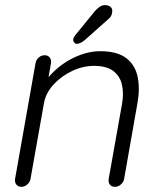

<svg xmlns="http://www.w3.org/2000/svg" viewBox="-20 -721 617 741"><path d="M366.2 -523.4Q432.6 -523.4 467.3 -496.6Q502 -469.7 511.2 -424.3Q520.5 -378.9 510.7 -324.2L459 -30.3Q457 -18.6 446.8 -9.3Q436.5 0 423.8 0Q410.2 0 403.8 -8.8Q397.5 -17.6 399.4 -30.3L451.2 -321.3Q458 -361.3 450.7 -394Q443.4 -426.8 417.5 -446.8Q391.6 -466.8 342.8 -466.8Q299.8 -466.8 257.8 -446.8Q215.8 -426.8 186 -394Q156.2 -361.3 149.4 -321.3L97.7 -30.3Q95.7 -18.6 85.4 -9.3Q75.2 0 63.5 0Q49.8 0 43 -8.8Q36.1 -17.6 38.1 -30.3L117.2 -477.5Q119.1 -489.3 128.9 -498.5Q138.7 -507.8 152.3 -507.8Q165 -507.8 171.9 -499Q178.7 -490.2 176.8 -477.5L162.1 -393.6L132.8 -358.4Q140.6 -390.6 164.6 -419.9Q188.5 -449.2 221.2 -472.7Q253.9 -496.1 292 -509.8Q330.1 -523.4 366.2 -523.4ZM275.4 -551.8Q270.5 -551.8 266.1 -557.6Q261.7 -563.5 262.7 -570.3Q263.7 -576.2 269.5 -584L346.7 -678.7Q353.5 -686.5 363.3 -693.8Q373 -701.2 384.8 -701.2Q399.4 -701.2 407.7 -693.4Q416 -685.5 412.1 -669.9Q411.1 -663.1 407.7 -657.7Q404.3 -652.3 398.4 -647.5L309.6 -568.4Q301.8 -561.5 293 -556.6Q284.2 -551.8 275.4 -551.8Z"/></svg>

Font: Quicksand
Style: Italic
Weight: 400
Designer: Andrew Paglinawan
Foundry: Andrew Paglinawan
Version: Version 3.006